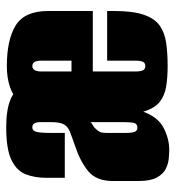

<svg xmlns="http://www.w3.org/2000/svg" viewBox="6 -550 552 603"><g transform="rotate(-90 281.5 -249.0)"><path d="M112 7Q101 7 84.5 5.5Q68 4 52 -4Q36 -12 25 -32Q14 -52 14 -89V-170Q14 -222 45 -247.5Q76 -273 125 -289Q154 -299 170 -305.5Q186 -312 192.5 -325Q199 -338 199 -365V-397Q199 -405 197.5 -410.5Q196 -416 192.5 -419.5Q189 -423 182 -423Q172 -423 168.5 -410.5Q165 -398 165 -363V-321H24V-378Q24 -415 35 -443.5Q46 -472 80 -488.5Q114 -505 182 -505Q238 -505 270 -491.5Q302 -478 315 -451.5Q328 -425 328 -386V0L233 -78Q216 -29 181.5 -11Q147 7 112 7ZM182 -93Q194 -93 196.5 -104Q199 -115 199 -140V-241Q197 -237 190 -233.5Q183 -230 178 -224Q171 -217 168 -210Q165 -203 165 -190V-129Q165 -120 166 -111.5Q167 -103 170.5 -98Q174 -93 182 -93ZM375 2Q340 2 311.5 -2.5Q283 -7 263 -22.5Q243 -38 232.5 -72Q222 -106 222 -166V-373Q222 -427 262 -465Q302 -503 375 -503Q458 -503 503 -475Q548 -447 548 -373V-233H358V-98Q358 -87 360 -80Q362 -73 366 -70.5Q370 -68 375 -68Q380 -68 384 -70.5Q388 -73 390 -80Q392 -87 392 -98V-188H548V-167Q548 -107 536 -72.5Q524 -38 501.5 -22.5Q479 -7 447 -2.5Q415 2 375 2ZM358 -300H392V-393Q392 -410 387.5 -416.5Q383 -423 375 -423Q368 -423 363 -416.5Q358 -410 358 -393Z"/></g></svg>

Font: Alumni Sans Black
Style: Regular
Weight: 900
Designer: Robert E. Leuschke
Foundry: Robert E. Leuschke
Version: Version 1.018